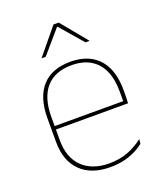

<svg xmlns="http://www.w3.org/2000/svg" viewBox="-129 -766 734 862"><g transform="rotate(-20 237.5 -335.0)"><path d="M251.5 9.5Q160 9.5 109.5 -40.2Q59 -90 59 -180.5V-292.5Q59 -392.5 105.8 -444.8Q152.5 -497 241.5 -497Q300 -497 340.8 -473.5Q381.5 -450 402.5 -405.2Q423.5 -360.5 423.5 -296.5V-279.5Q423.5 -268.5 423.2 -257.5Q423 -246.5 422 -233H405Q405 -250.5 405 -266.5Q405 -282.5 405 -296Q405 -355.5 386.2 -396.5Q367.5 -437.5 331 -459Q294.5 -480.5 241.5 -480.5Q161.5 -480.5 119.5 -432.5Q77.5 -384.5 77.5 -292.5V-243.5V-239.5V-181Q77.5 -140 89.2 -108Q101 -76 123.5 -53.8Q146 -31.5 178.5 -19.8Q211 -8 252 -8Q299.5 -8 339.5 -22.8Q379.5 -37.5 414.5 -65L412 -43Q382.5 -19 341.5 -4.8Q300.5 9.5 251.5 9.5ZM415.5 -233H67.5V-249.5H415.5ZM126.5 -556 228.5 -680H253.5L355.5 -556V-555.5H336L242.5 -664H239.5L146 -555.5H126.5Z"/></g></svg>

Font: Anek Malayalam Medium Thin
Style: Regular
Weight: 250
Version: Version 1.003